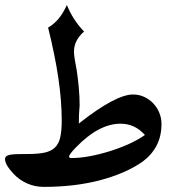

<svg xmlns="http://www.w3.org/2000/svg" viewBox="-20 -770 721 764"><path d="M556.6 -232.9Q516.6 -277.8 460 -277.8Q373 -277.8 282.2 -183.6Q254.9 -155.3 254.9 -147Q254.9 -141.1 264.2 -141.1Q328.6 -141.1 417.5 -168.5Q505.9 -196.8 556.6 -232.9ZM293.9 -278.3 296.9 -280.8Q365.7 -335.4 420.2 -364.7Q474.6 -394 509.3 -394Q533.2 -394 553.7 -384.5Q574.2 -375 589.6 -358.9Q605 -342.8 613.8 -321.5Q622.6 -300.3 622.6 -276.9Q622.6 -228.5 603.3 -191.2Q584 -153.8 546.4 -126Q512.2 -102.5 470 -84.2Q427.7 -65.9 376 -52.2Q324.2 -39.1 269.5 -32.7Q214.8 -26.4 153.8 -26.4Q119.1 -26.4 88.1 -40Q57.1 -53.7 33.7 -78.6Q17.6 -95.7 8.8 -110.6Q0 -125.5 0 -136.7Q0 -144 4.9 -148.2Q9.8 -152.3 20.5 -154.3Q31.2 -156.2 48.8 -156.7Q66.4 -157.2 91.3 -157.2Q131.8 -157.2 157.7 -162.8Q183.6 -168.5 198.7 -183.1Q213.9 -197.8 219.7 -223.4Q225.6 -249 225.6 -289.6Q225.6 -368.2 212.2 -459.5Q198.7 -550.8 171.4 -660.2Q193.8 -672.9 212.4 -694.8Q231 -716.8 246.1 -750Q258.8 -719.2 275.4 -693.6Q292 -668 314.5 -644.5Q274.4 -609.4 274.4 -564.9Q274.4 -550.8 278.1 -530Q281.7 -509.3 285.2 -490.7Q289.6 -462.9 293.2 -424.8Q296.9 -386.7 296.9 -350.1Q296.9 -347.2 295.4 -330.8Q293.9 -314.5 293.9 -285.2Z"/></svg>

Font: XB Niloofar
Style: Bold
Weight: 700
Designer: Behnam
Foundry: Irmug
Version: Version 7.201 2008